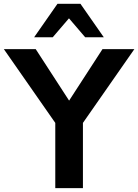

<svg xmlns="http://www.w3.org/2000/svg" viewBox="-51 -973 715 993"><path d="M306.4 -452.6 479 -718.8H643.8L377.9 -337.4V0H234.9V-337.4L-31 -718.8H133.8ZM246.3 -953.4H365L485.8 -780.3H389.6L305.7 -878.2L221.7 -780.3H125.5Z"/></svg>

Font: Min Sans VF VF
Style: Regular
Weight: 400
Designer: Jinseong-Kim, NotoSansCJK, Nunito
Foundry: Jinseong-Kim
Version: Version 1.420;Glyphs 3.1.2 (3151)